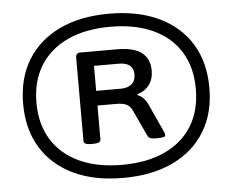

<svg xmlns="http://www.w3.org/2000/svg" viewBox="-51 -768 990 834"><g transform="rotate(-5 444.0 -351.0)"><path d="M454 7Q327 7 236.5 -36.5Q146 -80 97 -160Q48 -240 48 -351Q48 -462 97 -542Q146 -622 236.5 -665.5Q327 -709 454 -709Q580 -709 671 -665.5Q762 -622 811 -542Q860 -462 860 -351Q860 -240 811 -160Q762 -80 671 -36.5Q580 7 454 7ZM454 -50Q562 -50 640 -86Q718 -122 759.5 -189.5Q801 -257 801 -351Q801 -445 759.5 -512.5Q718 -580 640 -616Q562 -652 454 -652Q346 -652 268 -616Q190 -580 148 -512.5Q106 -445 106 -351Q106 -257 148 -189.5Q190 -122 268 -86Q346 -50 454 -50ZM325 -152Q295 -152 295 -168V-531Q295 -552 315 -552H474Q548 -552 582.5 -525Q617 -498 617 -447Q617 -410 598 -384.5Q579 -359 546 -350V-346Q577 -335 594 -293L649 -173Q651 -167 651 -162Q651 -152 621 -152H604Q579 -152 573 -168L523 -275Q514 -298 498 -307Q482 -316 450 -316H369V-168Q369 -152 338 -152ZM369 -380H476Q507 -380 524 -394.5Q541 -409 541 -437Q541 -489 476 -489H369Z"/></g></svg>

Font: Asap Expanded Expanded SemiBold
Style: Italic
Weight: 600
Width: 7
Italic angle: -6°
Designer: Pablo Cosgaya
Foundry: Omnibus-Type
Version: Version 3.001; ttfautohint (v1.8.4.7-5d5b)